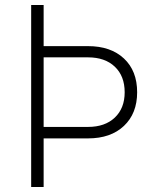

<svg xmlns="http://www.w3.org/2000/svg" viewBox="-20 -750 640 770"><path d="M105 0V-730H155V-565H333Q424 -565 477 -515.5Q530 -466 530 -380Q530 -295 477 -245Q424 -195 333 -195H155V0ZM155 -241H333Q401 -241 440.5 -278.5Q480 -316 480 -380Q480 -445 440.5 -482.5Q401 -520 333 -520H155Z"/></svg>

Font: Tiny Thin
Style: Regular
Weight: 100
Monospace: yes
Designer: Philipp Nurullin, Konstantin Bulenkov
Foundry: JetBrains
Version: Version 2.251; ttfautohint (v1.8.4.7-5d5b)